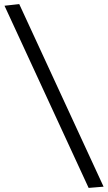

<svg xmlns="http://www.w3.org/2000/svg" viewBox="-20 -801 528 938"><path d="M413 117 486 111 74 -781 2 -773Z"/></svg>

Font: Geom Light
Style: Regular
Weight: 300
Version: Version 1.102